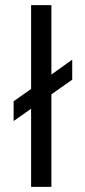

<svg xmlns="http://www.w3.org/2000/svg" viewBox="-20 -727 331 747"><path d="M180 0H101V-304L33 -256V-333L101 -381V-707H180V-437L261 -495V-417L180 -360Z"/></svg>

Font: Hind Vadodara
Style: Regular
Weight: 400
Designer: Hitesh Malaviya
Foundry: Indian Type Foundry
Version: Version 0.702;PS 1.0;hotconv 1.0.81;makeotf.lib2.5.63406